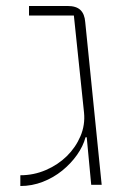

<svg xmlns="http://www.w3.org/2000/svg" viewBox="-20 -618 438 642"><path d="M270 -159H266Q258 -129 237.5 -100Q217 -71 188 -47.5Q159 -24 123 -10Q87 4 48 4V-32Q93 -32 133.5 -49.5Q174 -67 203.5 -96Q233 -125 249 -162.5Q265 -200 261 -241L227 -566H77V-598H206Q235 -598 249 -584.5Q263 -571 265 -544L320 0H285Z"/></svg>

Font: IBM Plex Sans Hebrew ExtLt
Style: Regular
Weight: 200
Designer: Mike Abbink, Paul van der Laan, Pieter van Rosmalen, Yanek Iontef
Foundry: Bold Monday
Version: Version 1.3